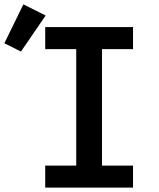

<svg xmlns="http://www.w3.org/2000/svg" viewBox="-108 -859 728 879"><path d="M99 0V-101H241V-634H99V-735H501V-634H359V-101H501V0ZM-12 -623 -88 -661 -1 -839 101 -788Z"/></svg>

Font: Iosevka Curly Extended
Style: Bold
Weight: 700
Width: 7
Monospace: yes
Designer: Belleve Invis
Foundry: Belleve Invis
Version: Version 11.1.0; ttfautohint (v1.8.3)